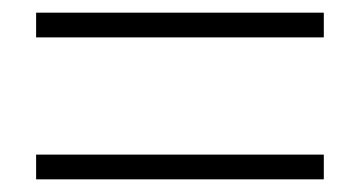

<svg xmlns="http://www.w3.org/2000/svg" viewBox="-20 -516 568 303"><path d="M37 -457V-496H491V-457ZM37 -233V-272H491V-233Z"/></svg>

Font: Noto Sans KR Thin ExtraLight
Style: Regular
Weight: 250
Version: Version 2.004-H2;hotconv 1.0.118;makeotfexe 2.5.65603